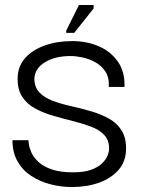

<svg xmlns="http://www.w3.org/2000/svg" viewBox="-20 -738 565 771"><path d="M269 13Q225 13 182.5 2Q140 -9 105.5 -31.5Q71 -54 50.5 -90Q30 -126 30 -175H94Q94 -172 96 -158Q98 -144 106.5 -125Q115 -106 134 -88Q153 -70 187 -58Q221 -46 274 -46Q318 -46 346.5 -56.5Q375 -67 390.5 -82.5Q406 -98 412 -113.5Q418 -129 418 -139Q419 -174 399 -195.5Q379 -217 345.5 -229.5Q312 -242 272 -252Q232 -262 192.5 -273.5Q153 -285 120 -303Q87 -321 68 -351.5Q49 -382 51 -429Q53 -474 82 -506Q111 -538 160 -555.5Q209 -573 270 -573Q328 -573 376 -552.5Q424 -532 453 -491Q482 -450 480 -389H417Q419 -427 403 -451Q387 -475 362 -488.5Q337 -502 310.5 -507.5Q284 -513 264 -513Q201 -513 160.5 -488Q120 -463 118 -423Q118 -388 138 -367Q158 -346 191 -333.5Q224 -321 264.5 -312Q305 -303 344.5 -291.5Q384 -280 417 -262Q450 -244 469 -213Q488 -182 486 -134Q484 -87 455 -54.5Q426 -22 378 -4.5Q330 13 269 13ZM278 -606H246V-615L297 -718H356V-704Z"/></svg>

Font: Darker Grotesque Medium
Style: Regular
Weight: 500
Designer: Gabriel Lam
Foundry: TypeRant
Version: Version 1.000;gftools[0.9.28]